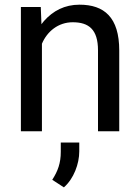

<svg xmlns="http://www.w3.org/2000/svg" viewBox="-20 -558 595 816"><path d="M153.3 -528.3H68.8V0H158.2V-372.1C180.2 -424.3 227.5 -463.4 289.1 -463.4C356.9 -463.4 396.5 -433.1 396.5 -344.2V0H486.8V-343.3C486.8 -484.9 422.4 -538.1 317.9 -538.1C254.9 -538.1 205.6 -512.2 167 -468.8L156.2 -455.1ZM316.9 47.9H238.3V87.4C238.3 134.8 226.1 168.9 202.1 206.1L251.5 238.3C293.5 201.7 316.9 138.2 316.9 85.4Z"/></svg>

Font: Bert Sans
Style: Regular
Weight: 400
Designer: Christian Robertson (Google), Cristiano Sobral
Foundry: Google, Cristiano Sobral
Version: Version 3.101